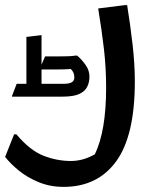

<svg xmlns="http://www.w3.org/2000/svg" viewBox="-57 -469 630 749"><path d="M7 55Q59 117 111.5 138Q164 159 220 159Q267 159 313 133Q357 42 357 -127Q357 -204 348.5 -277.5Q340 -351 326 -436L430 -449H439Q451 -375 460 -297Q469 -219 469 -151Q469 60 396.5 160Q324 260 191 260Q138 260 93.5 241.5Q49 223 16 196Q-17 169 -37 143L-2 55ZM292 -170Q292 -149 283.5 -131Q275 -113 252.5 -102.5Q230 -92 187 -92H-10V-95L8 -142H46V-325L105 -332V-217L119 -249H172Q190 -249 207.5 -249.5Q225 -250 236 -252H244Q260 -239 276 -217Q292 -195 292 -170ZM169 -198H105V-142H191Q211 -142 222 -147.5Q233 -153 233 -167Q233 -187 219 -200Q209 -199 196 -198.5Q183 -198 169 -198Z"/></svg>

Font: Kufam Medium
Style: Regular
Weight: 500
Designer: Wael Morcos, Artur Schmal
Foundry: Original Type
Version: Version 1.300; ttfautohint (v1.8.3)